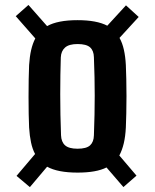

<svg xmlns="http://www.w3.org/2000/svg" viewBox="-20 -783 627 779"><path d="M101.2 -23.8 47.1 -69.4 122.3 -158.2Q111.5 -178.4 105.9 -205.1Q100.2 -231.7 98.1 -265.5Q96.9 -288 96.4 -321Q95.8 -354 95.8 -390.7Q95.8 -427.5 96.4 -461.3Q96.9 -495.2 98.1 -519Q100.2 -552.9 106.3 -579.7Q112.4 -606.4 123.2 -627.1L43.9 -717.4L95.4 -762.9L171.1 -677.1Q214 -701.2 294.7 -701.2Q372.5 -701.2 415.3 -678.7L491.1 -761.3L542.7 -714.2L464.9 -629.3Q476.5 -608.6 482.6 -581.3Q488.8 -553.9 490.6 -519Q491.7 -495.5 492.4 -462.2Q493.2 -429 493.2 -392.7Q493.2 -356.5 492.4 -323Q491.7 -289.6 490.6 -265.5Q488.8 -229.5 482.2 -201.5Q475.6 -173.6 464.1 -152.2L533.8 -70.4L480.7 -24L412.1 -103.6Q371.2 -82.7 294.7 -82.7Q214.2 -82.7 171.2 -106.6ZM294.7 -179.6Q330.9 -179.6 345.6 -193.4Q360.4 -207.1 361 -234Q362.6 -278.7 363.5 -318Q364.3 -357.4 364.3 -394.8Q364.3 -432.1 363.5 -470.4Q362.6 -508.6 361 -550.8Q360.4 -577.6 345.4 -591Q330.3 -604.3 294.7 -604.3Q259.6 -604.3 243.8 -590Q227.9 -575.8 226.7 -550.3Q225.6 -516.9 225 -478.9Q224.4 -440.9 224.4 -400.2Q224.4 -359.4 225.2 -317.7Q226 -275.9 227.6 -234.3Q228.6 -207 244.1 -193.3Q259.6 -179.6 294.7 -179.6Z"/></svg>

Font: Big Shoulders Text SC Thin
Style: Regular
Weight: 100
Designer: Patric King
Foundry: XO Type Co
Version: Version 2.002